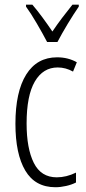

<svg xmlns="http://www.w3.org/2000/svg" viewBox="-20 -784 366 814"><path d="M215.3 9.8Q128.9 9.8 87.2 -60.8Q45.4 -131.3 45.4 -259.3Q45.4 -395 91.1 -468Q136.7 -541 222.2 -541Q268.6 -541 305.7 -520L289.6 -480.5Q258.8 -498 224.6 -498Q162.6 -498 127.7 -438.5Q92.8 -378.9 92.8 -260.3Q92.8 -154.8 123.3 -93.5Q153.8 -32.2 220.7 -32.2Q261.2 -32.2 302.2 -52.2V-10.3Q284.2 -1 260.3 4.4Q236.3 9.8 215.3 9.8ZM179.7 -606Q161.1 -641.6 135.7 -685.1Q110.4 -728.5 90.3 -755.9V-764.2H117.2Q136.2 -742.2 159.2 -711.2Q182.1 -680.2 202.1 -650.4Q223.6 -682.1 242.7 -707.3Q261.7 -732.4 287.1 -764.2H314V-755.9Q292 -724.1 266.8 -682.4Q241.7 -640.6 223.6 -606Z"/></svg>

Font: Open Sans Condensed Light
Style: Regular
Weight: 300
Width: 3
Designer: Monotype Design Team
Foundry: Monotype Imaging Inc.
Version: Version 3.003; ttfautohint (v1.8.4)